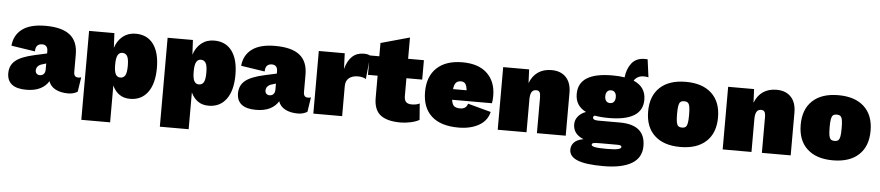

<svg xmlns="http://www.w3.org/2000/svg" viewBox="-47 -991 7002 1527"><g transform="rotate(5 3454.0 -227.5)"><path d="M597 -127 579 -10Q545 10 505 10Q444 10 403 -11.5Q362 -33 348 -74Q325 -35 280.5 -12.5Q236 10 170 10Q92 10 54 -20.5Q16 -51 16 -109Q16 -172 61 -209.5Q106 -247 211 -270L310 -292V-312Q310 -335 298.5 -348Q287 -361 265 -361Q241 -361 227 -347.5Q213 -334 212 -300L22 -329Q30 -415 94 -462.5Q158 -510 278 -510Q411 -510 474.5 -459Q538 -408 538 -304V-164Q538 -123 572 -123Q589 -123 597 -127ZM310 -164V-212L277 -202Q256 -196 244 -182.5Q232 -169 232 -150Q232 -133 242 -124Q252 -115 267 -115Q286 -115 298 -127.5Q310 -140 310 -164Z M1190 -253Q1190 -128 1139.5 -59Q1089 10 998 10Q947 10 912 -15Q877 -40 857 -84V210H627V-500H829L835 -383Q854 -442 896.5 -476Q939 -510 999 -510Q1091 -510 1140.5 -443Q1190 -376 1190 -253ZM958 -250Q958 -306 945 -327.5Q932 -349 906 -349Q882 -349 869.5 -326.5Q857 -304 857 -254V-246Q857 -198 869 -175Q881 -152 906 -152Q932 -152 945 -173Q958 -194 958 -250Z M1817 -253Q1817 -128 1766.5 -59Q1716 10 1625 10Q1574 10 1539 -15Q1504 -40 1484 -84V210H1254V-500H1456L1462 -383Q1481 -442 1523.5 -476Q1566 -510 1626 -510Q1718 -510 1767.5 -443Q1817 -376 1817 -253ZM1585 -250Q1585 -306 1572 -327.5Q1559 -349 1533 -349Q1509 -349 1496.5 -326.5Q1484 -304 1484 -254V-246Q1484 -198 1496 -175Q1508 -152 1533 -152Q1559 -152 1572 -173Q1585 -194 1585 -250Z M2431 -127 2413 -10Q2379 10 2339 10Q2278 10 2237 -11.5Q2196 -33 2182 -74Q2159 -35 2114.5 -12.5Q2070 10 2004 10Q1926 10 1888 -20.5Q1850 -51 1850 -109Q1850 -172 1895 -209.5Q1940 -247 2045 -270L2144 -292V-312Q2144 -335 2132.5 -348Q2121 -361 2099 -361Q2075 -361 2061 -347.5Q2047 -334 2046 -300L1856 -329Q1864 -415 1928 -462.5Q1992 -510 2112 -510Q2245 -510 2308.5 -459Q2372 -408 2372 -304V-164Q2372 -123 2406 -123Q2423 -123 2431 -127ZM2144 -164V-212L2111 -202Q2090 -196 2078 -182.5Q2066 -169 2066 -150Q2066 -133 2076 -124Q2086 -115 2101 -115Q2120 -115 2132 -127.5Q2144 -140 2144 -164Z M2872 -498 2853 -310Q2844 -317 2827 -321.5Q2810 -326 2790 -326Q2744 -326 2717.5 -304Q2691 -282 2691 -240V0H2461V-500H2668L2673 -375Q2709 -510 2820 -510Q2855 -510 2872 -498Z M3307 -24Q3282 -9 3239.5 0.5Q3197 10 3158 10Q3050 10 2997 -31.5Q2944 -73 2944 -168V-345H2867V-500H2944V-606L3174 -670V-500H3300V-345H3174V-204Q3174 -170 3188.5 -155.5Q3203 -141 3234 -141Q3271 -141 3297 -154Z M3869 -206H3551Q3556 -169 3572 -156Q3588 -143 3620 -143Q3669 -143 3680 -186L3865 -136Q3848 -64 3781.5 -27Q3715 10 3620 10Q3478 10 3404.5 -57Q3331 -124 3331 -250Q3331 -374 3403.5 -442Q3476 -510 3608 -510Q3737 -510 3805.5 -444Q3874 -378 3874 -266Q3874 -228 3869 -206ZM3551 -291H3659Q3656 -325 3644.5 -341.5Q3633 -358 3609 -358Q3583 -358 3569 -343Q3555 -328 3551 -291Z M4476 -342V0H4246V-282Q4246 -315 4238 -327.5Q4230 -340 4211 -340Q4186 -340 4174.5 -321Q4163 -302 4163 -262V0H3933V-500H4140L4145 -391Q4167 -449 4211 -479.5Q4255 -510 4319 -510Q4393 -510 4434.5 -466Q4476 -422 4476 -342Z M5099 28Q5099 122 5020.5 168.5Q4942 215 4795 215Q4652 215 4587 188Q4522 161 4522 107Q4522 74 4544.5 49.5Q4567 25 4619 15Q4535 -18 4535 -97Q4535 -132 4558 -160Q4581 -188 4620 -202Q4534 -244 4534 -339Q4534 -510 4804 -510Q4861 -510 4902 -503Q4909 -571 4945 -617Q4981 -663 5050 -663Q5064 -663 5072 -662L5091 -520Q5074 -524 5055 -524Q5026 -524 5006 -512.5Q4986 -501 4976 -483Q5074 -442 5074 -339Q5074 -170 4804 -170Q4741 -170 4693 -179Q4680 -175 4680 -163Q4680 -142 4723 -142H4896Q5099 -142 5099 28ZM4762 -340Q4762 -316 4773 -302.5Q4784 -289 4804 -289Q4824 -289 4835 -302.5Q4846 -316 4846 -340Q4846 -364 4835 -377.5Q4824 -391 4804 -391Q4784 -391 4773 -377.5Q4762 -364 4762 -340ZM4925 51Q4925 43 4917 39.5Q4909 36 4889 36H4750Q4713 36 4700.5 39.5Q4688 43 4688 53Q4688 65 4716 70.5Q4744 76 4809 76Q4870 76 4897.5 70Q4925 64 4925 51Z M5670 -250Q5670 -126 5597 -58Q5524 10 5391 10Q5258 10 5185 -58Q5112 -126 5112 -250Q5112 -374 5185 -442Q5258 -510 5391 -510Q5524 -510 5597 -442Q5670 -374 5670 -250ZM5343 -250Q5343 -207 5347 -185Q5351 -163 5361 -154Q5371 -145 5391 -145Q5411 -145 5421 -154Q5431 -163 5435 -185Q5439 -207 5439 -250Q5439 -293 5435 -315Q5431 -337 5421 -346Q5411 -355 5391 -355Q5371 -355 5361 -346Q5351 -337 5347 -315Q5343 -293 5343 -250Z M6272 -342V0H6042V-282Q6042 -315 6034 -327.5Q6026 -340 6007 -340Q5982 -340 5970.5 -321Q5959 -302 5959 -262V0H5729V-500H5936L5941 -391Q5963 -449 6007 -479.5Q6051 -510 6115 -510Q6189 -510 6230.5 -466Q6272 -422 6272 -342Z M6888 -250Q6888 -126 6815 -58Q6742 10 6609 10Q6476 10 6403 -58Q6330 -126 6330 -250Q6330 -374 6403 -442Q6476 -510 6609 -510Q6742 -510 6815 -442Q6888 -374 6888 -250ZM6561 -250Q6561 -207 6565 -185Q6569 -163 6579 -154Q6589 -145 6609 -145Q6629 -145 6639 -154Q6649 -163 6653 -185Q6657 -207 6657 -250Q6657 -293 6653 -315Q6649 -337 6639 -346Q6629 -355 6609 -355Q6589 -355 6579 -346Q6569 -337 6565 -315Q6561 -293 6561 -250Z"/></g></svg>

Font: Work Sans Black
Style: Regular
Weight: 900
Designer: Wei Huang
Foundry: Wei Huang
Version: Version 1.500